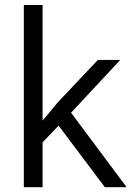

<svg xmlns="http://www.w3.org/2000/svg" viewBox="-20 -763 547 775"><path d="M210.4 -249.5 153.8 -190.4 151.9 -188.5V-185.5V-7.3H76.2V-742.7H151.9V-296.4V-276.4L165 -291.5L212.9 -349.6L375 -521H465.3L271 -312.5L266.6 -308.1L270.5 -303.2L491.2 -7.3H403.3L221.7 -249L216.3 -255.9Z"/></svg>

Font: Vazir Light FD-UI
Style: Light-FD-UI
Weight: 300
Designer: Saber Rastikerdar
Foundry: Saber Rastikerdar
Version: Version 30.1.0